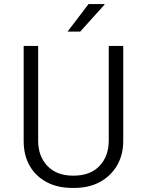

<svg xmlns="http://www.w3.org/2000/svg" viewBox="-20 -911 720 941"><path d="M334 10Q262 10 208.5 -18.5Q155 -47 125.5 -98.5Q96 -150 96 -220V-686H167V-222Q167 -145 212.5 -97.5Q258 -50 339 -50Q423 -50 468 -98Q513 -146 513 -222V-686H584V-220Q584 -152 553.5 -100Q523 -48 469.5 -19Q416 10 344 10ZM311 -756 414 -891H492V-888L373 -756Z"/></svg>

Font: Chivo Medium ExtraLight
Style: Regular
Weight: 250
Version: Version 2.002